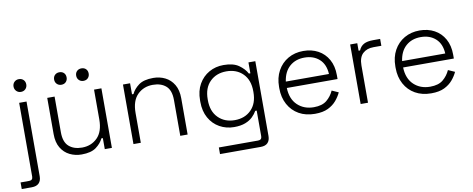

<svg xmlns="http://www.w3.org/2000/svg" viewBox="-81 -1008 3804 1543"><g transform="rotate(-10 1821.0 -237.0)"><path d="M72 200H-10V146H60Q90 146 90 116V-486H150V124Q150 160 130.5 180Q111 200 72 200ZM120 -570Q98 -570 83 -585Q68 -600 68 -622Q68 -645 83 -659.5Q98 -674 120 -674Q143 -674 157.5 -659.5Q172 -645 172 -622Q172 -600 157.5 -585Q143 -570 120 -570Z M513 10Q461 10 416.5 -12Q372 -34 345.5 -78.5Q319 -123 319 -190V-486H379V-194Q379 -115 419 -79.5Q459 -44 526 -44Q601 -44 651 -93.5Q701 -143 701 -243V-486H761V0H703V-90H691Q673 -51 632 -20.5Q591 10 513 10ZM630 -570Q608 -570 593.5 -584.5Q579 -599 579 -621Q579 -644 593.5 -658Q608 -672 630 -672Q653 -672 667 -658Q681 -644 681 -621Q681 -599 667 -584.5Q653 -570 630 -570ZM450 -570Q428 -570 413.5 -584.5Q399 -599 399 -621Q399 -644 413.5 -658Q428 -672 450 -672Q473 -672 487 -658Q501 -644 501 -621Q501 -599 487 -584.5Q473 -570 450 -570Z M997 0H937V-486H995V-396H1007Q1025 -435 1066 -465.5Q1107 -496 1185 -496Q1238 -496 1282 -474Q1326 -452 1352.5 -407.5Q1379 -363 1379 -296V0H1319V-292Q1319 -372 1279 -407Q1239 -442 1172 -442Q1097 -442 1047 -392.5Q997 -343 997 -243Z M1525 -241V-253Q1525 -330 1556.5 -385Q1588 -440 1641 -470Q1694 -500 1759 -500Q1839 -500 1883.5 -468.5Q1928 -437 1949 -397H1961V-486H2017V124Q2017 160 1998 180Q1979 200 1940 200H1608V146H1928Q1959 146 1959 116V-93H1947Q1934 -69 1910.5 -46Q1887 -23 1850 -8.5Q1813 6 1759 6Q1694 6 1640.5 -24Q1587 -54 1556 -109.5Q1525 -165 1525 -241ZM1773 -48Q1856 -48 1907.5 -100Q1959 -152 1959 -243V-251Q1959 -343 1907.5 -394.5Q1856 -446 1773 -446Q1691 -446 1639 -394.5Q1587 -343 1587 -251V-243Q1587 -152 1639 -100Q1691 -48 1773 -48Z M2417 14Q2342 14 2286.5 -17.5Q2231 -49 2200 -106Q2169 -163 2169 -237V-249Q2169 -324 2200 -380.5Q2231 -437 2285.5 -468.5Q2340 -500 2410 -500Q2478 -500 2530.5 -471.5Q2583 -443 2613 -389.5Q2643 -336 2643 -262V-230H2229Q2232 -139 2284.5 -89.5Q2337 -40 2417 -40Q2485 -40 2522.5 -71Q2560 -102 2580 -147L2634 -123Q2619 -90 2592.5 -58.5Q2566 -27 2524 -6.5Q2482 14 2417 14ZM2230 -282H2582Q2578 -361 2531 -403.5Q2484 -446 2410 -446Q2337 -446 2289 -403.5Q2241 -361 2230 -282Z M2851 0H2791V-486H2849V-425H2861Q2875 -458 2902.5 -473Q2930 -488 2979 -488H3036V-432H2972Q2917 -432 2884 -401Q2851 -370 2851 -304Z M3366 14Q3291 14 3235.5 -17.5Q3180 -49 3149 -106Q3118 -163 3118 -237V-249Q3118 -324 3149 -380.5Q3180 -437 3234.5 -468.5Q3289 -500 3359 -500Q3427 -500 3479.5 -471.5Q3532 -443 3562 -389.5Q3592 -336 3592 -262V-230H3178Q3181 -139 3233.5 -89.5Q3286 -40 3366 -40Q3434 -40 3471.5 -71Q3509 -102 3529 -147L3583 -123Q3568 -90 3541.5 -58.5Q3515 -27 3473 -6.5Q3431 14 3366 14ZM3179 -282H3531Q3527 -361 3480 -403.5Q3433 -446 3359 -446Q3286 -446 3238 -403.5Q3190 -361 3179 -282Z"/></g></svg>

Font: Space Grotesk Variable Light
Style: Regular
Weight: 300
Designer: Florian Karsten
Foundry: Florian Karsten
Version: Version 2.000